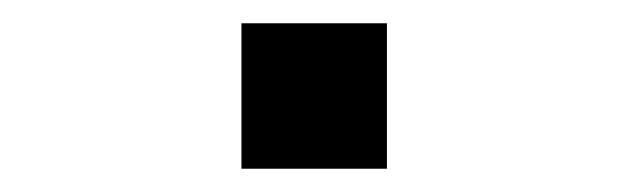

<svg xmlns="http://www.w3.org/2000/svg" viewBox="-20 -395 540 165"><path d="M312.5 -250H187.5V-375H312.5Z"/></svg>

Font: 寒蝉点阵体 16px
Style: Regular
Weight: 400
Designer: Designed by Warren2060
Foundry: ChillType
Version: Version 1.000